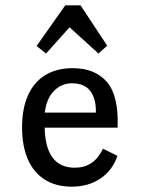

<svg xmlns="http://www.w3.org/2000/svg" viewBox="-20 -679 524 710"><path d="M61.6 -208.1Q61.6 -277.4 83.6 -326.7Q105.7 -375.9 147.7 -401.4Q189.7 -426.9 249.2 -426.9Q331.6 -426.9 375.6 -375.6Q419.6 -324.3 414.8 -206.9H114.3L113.5 -262.6H334.4Q336.1 -311.8 314.6 -341.4Q293 -371 246 -371Q205.8 -371 177.3 -340.4Q148.7 -309.8 144.3 -249.2L146.7 -245.8Q145.2 -230.3 145.2 -214.2Q145.2 -137.5 173.1 -98.1Q200.9 -58.8 256.2 -58.8Q292.1 -58.8 317.7 -75.8Q343.2 -92.8 361 -129.1L414.3 -102.7Q396.1 -49 351.5 -18.9Q306.9 11.3 245 11.3Q187.5 11.3 146.1 -14.5Q104.7 -40.4 83.1 -89.6Q61.6 -138.8 61.6 -208.1ZM115.3 -509 221.3 -659.2H277.8L376.4 -510.1L344.1 -481L213.1 -600.1L267.9 -612.3L150.2 -481Z"/></svg>

Font: Playfair Micro SmCond SmLight
Style: Regular
Weight: 360
Width: 4
Designer: Claus Eggers Sørensen
Foundry: Claus Eggers Sørensen
Version: Version 2.100;Glyphs 3.2 (3219)